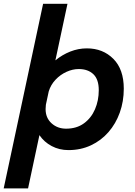

<svg xmlns="http://www.w3.org/2000/svg" viewBox="-57 -802 730 1040"><path d="M-37 218.5 176.5 -781.5H308.5L243 -475Q280 -505.5 323.8 -522.8Q367.5 -540 413.5 -540Q500.5 -540 557 -483.2Q613.5 -426.5 613.5 -321.5Q613.5 -252.5 591.8 -192Q570 -131.5 530.2 -86Q490.5 -40.5 435.5 -14.8Q380.5 11 314 11Q264 11 223 -10.8Q182 -32.5 156.5 -70L95 218.5ZM190 -211Q190 -163.5 222.2 -134.2Q254.5 -105 301 -105Q358 -105 397.5 -133.8Q437 -162.5 457.5 -210Q478 -257.5 478 -313.5Q478 -372 448.8 -400Q419.5 -428 369.5 -428Q336.5 -428 303 -412.8Q269.5 -397.5 243.8 -370.2Q218 -343 207 -307L191.5 -234.5Q190 -221.5 190 -211Z"/></svg>

Font: Epilogue SemiBold
Style: Italic
Weight: 600
Italic angle: -12°
Designer: Tyler Finck
Foundry: Etcetera Type Co
Version: Version 2.111; ttfautohint (v1.8.3)